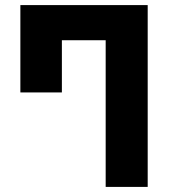

<svg xmlns="http://www.w3.org/2000/svg" viewBox="-20 -734 674 754"><path d="M395 0H560V-714H60V-371H223V-576H395Z"/></svg>

Font: Noto Sans Georgian SemiCondensed ExtraBold
Style: Regular
Weight: 800
Width: 4
Designer: Monotype Design Team, Akaki Razmadze
Foundry: Google LLC
Version: Version 2.005